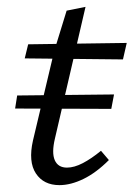

<svg xmlns="http://www.w3.org/2000/svg" viewBox="-20 -531 389 559"><path d="M153 8Q107 8 84.5 -26Q62 -60 76 -122L138 -383L174 -500L229 -511L140 -128Q130 -86 139.5 -64.5Q149 -43 175 -43Q196 -43 221 -56Q246 -69 274 -92L297 -65Q260 -28 223 -10Q186 8 153 8ZM24 -215 30 -253 312 -256 304 -214ZM52 -361 62 -402 349 -406 338 -358Z"/></svg>

Font: Ysabeau
Style: Italic
Weight: 400
Italic angle: -12°
Designer: Christian Thalmann (Catharsis Fonts)
Version: Version 2.000;gftools[0.9.27.dev2+g8671c4b]